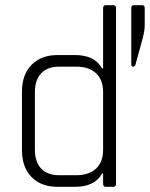

<svg xmlns="http://www.w3.org/2000/svg" viewBox="-20 -723 580 743"><path d="M540 -692V-623Q540 -601 529 -563L504 -472Q501 -465 494.5 -465Q488 -465 488 -474V-692Q488 -703 498 -703H530Q540 -703 540 -692ZM270 0H203Q139 0 102 -38Q65 -76 65 -142V-368Q65 -434 102 -472Q139 -510 203 -510H270Q347 -510 375 -458H379V-691Q379 -703 389 -703H418Q429 -703 429 -691V-12Q429 0 418 0H389Q379 0 379 -12V-52H375Q347 0 270 0ZM379 -143V-367Q379 -414 351.5 -439.5Q324 -465 276 -465H209Q163 -465 139 -439Q115 -413 115 -366V-144Q115 -97 139 -71Q163 -45 209 -45H276Q324 -45 351.5 -70.5Q379 -96 379 -143Z"/></svg>

Font: Rajdhani
Style: Regular
Weight: 400
Designer: Satya Rajpurohit, Jyotish Sonowal
Foundry: Indian Type Foundry
Version: Version 1.201 February 1, 2022